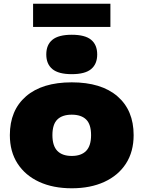

<svg xmlns="http://www.w3.org/2000/svg" viewBox="-20 -1002 772 1033"><path d="M366 11Q265.5 11 190.8 -23.5Q116 -58 74.5 -122Q33 -186 33 -275Q33 -408.5 120 -483.8Q207 -559 366 -559Q525 -559 612 -483.8Q699 -408.5 699 -275Q699 -186 657.8 -122Q616.5 -58 541.5 -23.5Q466.5 11 366 11ZM366 -163Q417 -163 443.5 -190.2Q470 -217.5 470 -275Q470 -333 443.5 -359Q417 -385 366 -385Q315 -385 288.5 -359Q262 -333 262 -275Q262 -217.5 288.5 -190.2Q315 -163 366 -163ZM366 -603Q295 -603 262 -630.2Q229 -657.5 229 -709Q229 -761 262 -788Q295 -815 366 -815Q437.5 -815 470.2 -788Q503 -761 503 -709Q503 -657.5 470.2 -630.2Q437.5 -603 366 -603ZM158 -857V-982H574V-857Z"/></svg>

Font: Encode Sans Exp Black
Style: Regular
Weight: 900
Width: 7
Designer: Multiple Designers
Foundry: Impallari Type
Version: Version 3.002; ttfautohint (v1.8.3) -l 8 -r 50 -G 200 -x 14 